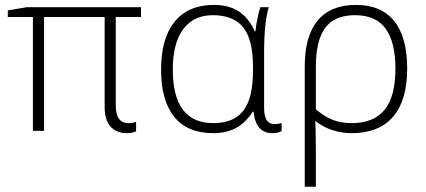

<svg xmlns="http://www.w3.org/2000/svg" viewBox="-20 -522 1699 766"><path d="M492.2 -30.8Q511.2 -30.8 522.9 -36.1V2Q505.9 9.3 485.8 9.3Q444.3 9.3 420.9 -17.1Q397.5 -43.5 397.5 -94.7V-454.1H155.8V0H111.3V-454.1H11.2V-480.5L85.9 -493.2H542.5V-454.1H441.9V-101.1Q441.9 -30.8 492.2 -30.8Z M830.6 -30.8Q912.1 -30.8 950.7 -80.1Q989.3 -129.4 989.3 -240.2V-256.3Q989.3 -363.8 950.4 -412.6Q911.6 -461.4 829.1 -461.4Q752.4 -461.4 710.9 -405.5Q669.4 -349.6 669.4 -245.1Q669.4 -30.8 830.6 -30.8ZM830.6 9.3Q728 9.3 675.3 -55.7Q622.6 -120.6 622.6 -244.6Q622.6 -369.1 677 -435.8Q731.4 -502.4 834 -502.4Q892.1 -502.4 932.1 -476.8Q972.2 -451.2 996.6 -396.5H999Q1001 -419.9 1007.6 -450.4Q1014.2 -481 1018.6 -493.2H1052.2Q1033.7 -432.1 1033.7 -315.4V-91.3Q1033.7 -26.9 1074.2 -26.9Q1091.3 -26.9 1103.5 -31.7V1Q1090.3 9.3 1066.4 9.3Q1000 9.3 991.7 -76.2H988.3Q959.5 -31.7 921.1 -11.2Q882.8 9.3 830.6 9.3Z M1604.5 -248Q1604.5 -121.6 1548.1 -56.2Q1491.7 9.3 1381.8 9.3Q1343.8 9.3 1305.9 -2.9Q1268.1 -15.1 1238.8 -39.1H1237.8L1239.3 3.4L1240.2 88.4V223.1H1195.8V-257.3Q1195.8 -378.4 1247.6 -440.4Q1299.3 -502.4 1400.4 -502.4Q1501 -502.4 1552.7 -438Q1604.5 -373.5 1604.5 -248ZM1396.5 -461.4Q1315.4 -461.4 1277.8 -411.4Q1240.2 -361.3 1240.2 -255.4V-85.9Q1271.5 -58.6 1305.2 -44.7Q1338.9 -30.8 1382.8 -30.8Q1471.2 -30.8 1514.4 -84Q1557.6 -137.2 1557.6 -248Q1557.6 -353 1518.8 -407.2Q1480 -461.4 1396.5 -461.4Z"/></svg>

Font: Bpm'online Open Sans Light
Style: Regular
Weight: 300
Foundry: Ascender Corporation
Version: Version 1.10